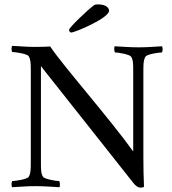

<svg xmlns="http://www.w3.org/2000/svg" viewBox="-20 -861 793 886"><path d="M137.7 -644.5C105.5 -644.5 81.1 -647.5 36.1 -649.4C33.2 -644.5 31.2 -631.8 36.1 -621.1C47.9 -621.1 105.5 -613.3 112.3 -601.6C121.1 -586.9 122.1 -572.3 122.1 -535.2V-111.3C122.1 -74.2 121.1 -59.6 112.3 -44.9C105.5 -33.2 47.9 -25.4 36.1 -25.4C31.2 -14.6 33.2 -2 36.1 2.9C81.1 1 97.7 -2 142.6 -2C185.5 -2 215.8 1 254.9 2.9C256.8 -2.9 257.8 -18.6 252.9 -25.4C237.3 -25.4 184.6 -35.2 178.7 -44.9C168.9 -60.5 168.9 -77.1 168.9 -112.3V-555.7L594.7 -17.6C604.5 -3.9 618.2 4.9 627 4.9C629.9 4.9 641.6 3.9 644.5 1C642.6 -49.8 641.6 -79.1 641.6 -135.7V-533.2C641.6 -570.3 642.6 -585 651.4 -599.6C658.2 -611.3 715.8 -619.1 727.5 -619.1C732.4 -629.9 730.5 -642.6 727.5 -647.5C682.6 -645.5 666 -642.6 621.1 -642.6C578.1 -642.6 547.9 -645.5 508.8 -647.5C506.8 -641.6 505.9 -626 510.7 -619.1C526.4 -619.1 579.1 -609.4 585 -599.6C594.7 -584 594.7 -567.4 594.7 -532.2V-162.1C486.3 -313.5 261.7 -568.4 211.9 -646.5C198.2 -645.5 167 -644.5 137.7 -644.5ZM298.8 -723.6C298.8 -714.8 304.7 -710.9 308.6 -710.9C325.2 -710.9 483.4 -777.3 483.4 -811.5C483.4 -823.2 470.7 -840.8 432.6 -840.8C424.8 -840.8 418.9 -839.8 415 -837.9C380.9 -812.5 298.8 -733.4 298.8 -723.6Z"/></svg>

Font: Crimson
Style: Roman
Weight: 400
Version: Version 0.2